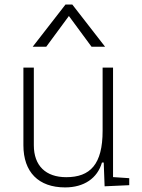

<svg xmlns="http://www.w3.org/2000/svg" viewBox="-20 -815 626 845"><path d="M266.6 9.8C349.6 9.8 408.7 -30.3 428.7 -99.6H436.5L440.4 4.9L548.8 0V-30.8L477.5 -35.6V-517.6H431.6V-239.3C431.6 -91.8 377 -35.2 271.5 -35.2C181.6 -35.2 128.9 -85.4 128.9 -175.8V-517.6H83V-175.8C83 -57.6 149.4 9.8 266.6 9.8ZM124 -609.4H183.6L283.2 -744.6L382.8 -609.4H442.4L298.3 -794.9H268.1Z"/></svg>

Font: Cascadia Code PL ExtraLight
Style: Regular
Weight: 200
Monospace: yes
Designer: Aaron Bell
Foundry: Saja Typeworks
Version: Version 2404.023